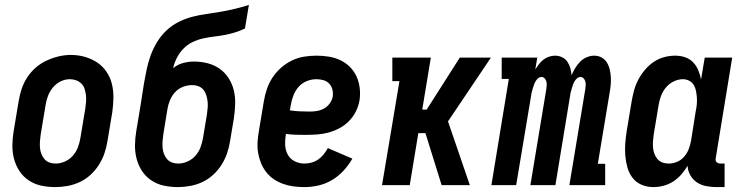

<svg xmlns="http://www.w3.org/2000/svg" viewBox="-20 -755 3040 783"><path d="M205 8Q176 8 148 2Q120 -4 97 -19.5Q74 -35 59 -58Q44 -81 37 -108Q30 -135 30.5 -164Q31 -193 36 -222L56 -342Q60 -367 68 -391.5Q76 -416 90.5 -438.5Q105 -461 125.5 -479Q146 -497 170 -508Q194 -519 219 -525Q244 -531 269 -531Q299 -531 326.5 -523Q354 -515 376.5 -500Q399 -485 414.5 -462Q430 -439 436.5 -412Q443 -385 442.5 -356Q442 -327 438 -298L418 -178Q414 -153 405.5 -128.5Q397 -104 382.5 -81.5Q368 -59 348 -41Q328 -23 304 -12Q280 -1 254.5 3.5Q229 8 205 8ZM207 -88Q226 -88 245 -96.5Q264 -105 277.5 -120.5Q291 -136 298 -155Q305 -174 308 -193L328 -313Q330 -327 331 -340.5Q332 -354 330.5 -367Q329 -380 325 -392.5Q321 -405 312 -414Q303 -423 290.5 -427.5Q278 -432 265 -432Q245 -432 227 -423Q209 -414 196 -398.5Q183 -383 176 -364.5Q169 -346 166 -327L146 -207Q144 -193 143 -179.5Q142 -166 143 -153Q144 -140 148.5 -128Q153 -116 161 -106.5Q169 -97 181 -92.5Q193 -88 207 -88Z M705 8Q676 8 648 2Q620 -4 597 -19.5Q574 -35 559 -58Q544 -81 537 -108Q530 -135 530.5 -164Q531 -193 536 -222L552 -318Q556 -342 559.5 -366Q563 -390 567 -414Q572 -443 578 -471.5Q584 -500 594 -528Q604 -556 620 -582.5Q636 -609 658 -630Q680 -651 707.5 -665Q735 -679 764 -686.5Q793 -694 822 -698Q851 -702 880 -707Q909 -712 938 -719Q967 -726 995 -735L979 -639Q959 -629 937.5 -622.5Q916 -616 894 -612Q872 -608 850.5 -605.5Q829 -603 807 -598Q785 -593 764.5 -583Q744 -573 728 -556.5Q712 -540 701.5 -519.5Q691 -499 686 -477Q704 -492 726.5 -498Q749 -504 771 -504Q800 -504 827 -497Q854 -490 876 -474.5Q898 -459 912.5 -436Q927 -413 933.5 -386.5Q940 -360 939 -331Q938 -302 934 -274L918 -178Q914 -153 905.5 -128.5Q897 -104 882.5 -81.5Q868 -59 848 -41Q828 -23 804 -12Q780 -1 754.5 3.5Q729 8 705 8ZM707 -88Q726 -88 745 -96.5Q764 -105 777.5 -120.5Q791 -136 798 -155Q805 -174 808 -193L824 -289Q826 -303 827 -316.5Q828 -330 826.5 -342.5Q825 -355 821 -367.5Q817 -380 809 -389.5Q801 -399 789 -403.5Q777 -408 764 -408Q745 -408 726.5 -401Q708 -394 694.5 -379.5Q681 -365 673.5 -347Q666 -329 663 -311L646 -207Q644 -193 643 -179.5Q642 -166 643 -153Q644 -140 648.5 -128Q653 -116 661 -106.5Q669 -97 681 -92.5Q693 -88 707 -88Z M1221 8Q1198 8 1176 5Q1154 2 1133.5 -5.5Q1113 -13 1095.5 -25Q1078 -37 1065 -54Q1052 -71 1044 -91Q1036 -111 1032.5 -132.5Q1029 -154 1030.5 -177Q1032 -200 1036 -222L1056 -342Q1060 -367 1068.5 -392Q1077 -417 1091.5 -439Q1106 -461 1126.5 -479Q1147 -497 1171 -508.5Q1195 -520 1220.5 -524Q1246 -528 1271 -528Q1296 -528 1321 -524Q1346 -520 1368 -509.5Q1390 -499 1407 -482Q1424 -465 1434 -443Q1444 -421 1447 -395.5Q1450 -370 1446 -345Q1442 -322 1431 -300Q1420 -278 1402.5 -260.5Q1385 -243 1363 -231.5Q1341 -220 1318 -214Q1295 -208 1271.5 -206.5Q1248 -205 1225 -205Q1205 -205 1185.5 -205.5Q1166 -206 1146 -209V-207Q1142 -185 1143 -163.5Q1144 -142 1153.5 -124.5Q1163 -107 1181.5 -97.5Q1200 -88 1221 -88Q1236 -88 1250.5 -92Q1265 -96 1277.5 -104.5Q1290 -113 1300 -125.5Q1310 -138 1317 -151L1417 -108Q1402 -82 1381 -59Q1360 -36 1333.5 -20.5Q1307 -5 1278.5 1.5Q1250 8 1221 8ZM1244 -300Q1258 -300 1273 -302.5Q1288 -305 1301.5 -312.5Q1315 -320 1324.5 -333Q1334 -346 1337 -361Q1339 -376 1335.5 -390Q1332 -404 1322.5 -414Q1313 -424 1299 -428Q1285 -432 1270 -432Q1250 -432 1230.5 -424Q1211 -416 1197.5 -400.5Q1184 -385 1176.5 -365.5Q1169 -346 1166 -327L1162 -305Q1162 -305 1162 -305Q1162 -305 1162 -305Q1182 -302 1202.5 -301Q1223 -300 1244 -300Z M1538 0 1609 -424H1580V-520H1737L1702 -308H1720L1855 -520H1982L1807 -260L1896 0H1781L1715 -212H1686L1651 0Z M1984 0 2055 -433H2026V-520H2171L2163 -472Q2170 -483 2178 -493.5Q2186 -504 2196.5 -512Q2207 -520 2219.5 -524Q2232 -528 2244 -528Q2244 -528 2244 -528Q2244 -528 2244 -528Q2259 -528 2272.5 -521.5Q2286 -515 2294 -503Q2302 -491 2306 -477Q2310 -463 2311 -448Q2317 -463 2325.5 -477Q2334 -491 2345.5 -503Q2357 -515 2372.5 -521.5Q2388 -528 2403 -528Q2403 -528 2403 -528Q2403 -528 2403 -528Q2420 -528 2433.5 -520.5Q2447 -513 2455 -500Q2463 -487 2466.5 -472Q2470 -457 2471 -441Q2472 -425 2470.5 -408.5Q2469 -392 2466 -376L2418 -87H2448V0H2302L2367 -392Q2368 -400 2368.5 -408Q2369 -416 2367 -423Q2365 -430 2360 -435.5Q2355 -441 2347 -441Q2339 -441 2332.5 -435Q2326 -429 2322 -421.5Q2318 -414 2315.5 -406Q2313 -398 2310.5 -390Q2308 -382 2306.5 -374.5Q2305 -367 2304 -359L2245 0H2143L2208 -392Q2209 -400 2209.5 -408Q2210 -416 2208 -423Q2206 -430 2201 -435.5Q2196 -441 2188 -441Q2180 -441 2173.5 -435Q2167 -429 2163 -421.5Q2159 -414 2156.5 -406Q2154 -398 2151.5 -390Q2149 -382 2147.5 -374.5Q2146 -367 2145 -359L2085 0Z M2644 8Q2619 8 2596.5 -1.5Q2574 -11 2559.5 -30Q2545 -49 2538.5 -72.5Q2532 -96 2530 -121Q2528 -146 2530 -171.5Q2532 -197 2536 -222L2556 -342Q2560 -365 2566 -387Q2572 -409 2583 -430Q2594 -451 2610 -470Q2626 -489 2646 -502.5Q2666 -516 2688.5 -522Q2711 -528 2734 -528Q2755 -528 2774 -521.5Q2793 -515 2806.5 -501Q2820 -487 2827.5 -469Q2835 -451 2839 -431L2854 -520H2966L2899 -111Q2898 -107 2898.5 -102Q2899 -97 2902 -94Q2905 -91 2909.5 -89.5Q2914 -88 2918 -88H2935V8H2902Q2881 8 2860 4Q2839 0 2822.5 -11Q2806 -22 2795.5 -40Q2785 -58 2784 -79Q2773 -60 2758 -43Q2743 -26 2725 -14.5Q2707 -3 2686 2.5Q2665 8 2644 8ZM2707 -88Q2724 -88 2741 -95Q2758 -102 2770 -116Q2782 -130 2788.5 -146.5Q2795 -163 2798 -180L2817 -300Q2820 -314 2821.5 -328Q2823 -342 2822 -356Q2821 -370 2818.5 -383.5Q2816 -397 2809.5 -408Q2803 -419 2791 -425.5Q2779 -432 2765 -432Q2746 -432 2727.5 -423Q2709 -414 2696 -398.5Q2683 -383 2676 -364.5Q2669 -346 2666 -327L2646 -207Q2644 -193 2643 -179.5Q2642 -166 2643 -153.5Q2644 -141 2648.5 -128.5Q2653 -116 2661 -106.5Q2669 -97 2681 -92.5Q2693 -88 2707 -88Z"/></svg>

Font: Iosevka Gothic
Style: Bold Italic
Weight: 700
Italic angle: -9°
Monospace: yes
Designer: Belleve Invis
Foundry: Belleve Invis
Version: Version 15.5.1; ttfautohint (v1.8.4)